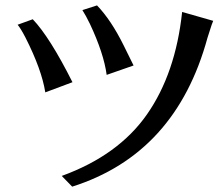

<svg xmlns="http://www.w3.org/2000/svg" viewBox="-20 -614 826 718"><path d="M45.9 -521.5 102.5 -542Q166 -475.6 251 -306.6L149.4 -268.6Q135.7 -354.5 75.2 -473.6Q58.6 -505.9 45.9 -521.5ZM210.9 43.9Q422.9 -33.2 529.8 -186.5Q636.7 -339.8 661.1 -569.3L777.3 -536.1Q771.5 -522.5 766.1 -504.4Q760.7 -486.3 755.9 -472.7Q637.7 -39.1 250 84ZM288.1 -576.2 342.8 -593.8Q395.5 -539.1 442.4 -444.3Q462.9 -403.3 479.5 -369.1L378.9 -334Q368.2 -414.1 316.4 -524.4Q300.8 -556.6 288.1 -576.2Z"/></svg>

Font: GenEi LateMin P v2
Style: Medium
Weight: 500
Designer: o_tamon (Modified)
Foundry: o_tamon / Adobe Systems Incorporated / FONT 910 / Philipp H. Poll
Version: Version 2.1;Original Version 1.004